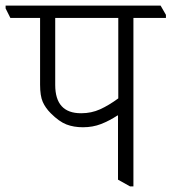

<svg xmlns="http://www.w3.org/2000/svg" viewBox="-49 -654 612 685"><path d="M543 -601V-590H427V11H415L372 -13V-242H370Q341 -223 311.5 -211.5Q282 -200 247 -200Q214 -200 188 -210Q162 -220 132 -250Q113 -269 103.5 -290.5Q94 -312 94 -352V-590H-12L-29 -624V-634H524ZM241 -250Q277 -250 308 -264Q339 -278 373 -303V-590H148V-351Q148 -250 240 -250Z"/></svg>

Font: Martel UltraLight
Style: Regular
Weight: 250
Designer: Dan Reynolds
Foundry: Dan Reynolds
Version: Version 1.001; ttfautohint (v1.1) -l 5 -r 5 -G 72 -x 0 -D la